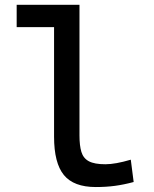

<svg xmlns="http://www.w3.org/2000/svg" viewBox="-20 -752 626 782"><path d="M370.1 9.8Q280.3 9.8 240.2 -39.1Q200.2 -87.9 200.2 -195.3V-732.4H303.7V-200.2Q303.7 -159.2 311.5 -133.3Q319.3 -107.4 342 -95.2Q364.7 -83 409.2 -83Q449.7 -83 512.7 -101.6L524.4 -10.7Q484.9 0 448.5 4.9Q412.1 9.8 370.1 9.8ZM47.9 -641.6V-732.4H209V-641.6Z"/></svg>

Font: Cascadia Code
Style: Regular
Weight: 400
Designer: Aaron Bell
Foundry: Saja Typeworks
Version: Version 2404.023